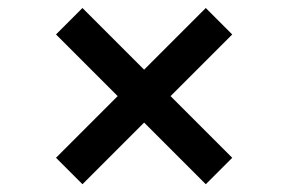

<svg xmlns="http://www.w3.org/2000/svg" viewBox="-20 -629 724 482"><path d="M120.6 -232.9 275.4 -387.7 120.6 -542.5 187 -608.9 341.8 -454.1 496.6 -608.9 563 -542.5 408.2 -387.7 563 -232.9 496.6 -166.5 341.8 -321.3 187 -166.5Z"/></svg>

Font: Michroma+
Style: Regular
Weight: 400
Designer: beogot
Foundry: beogot
Version: Version